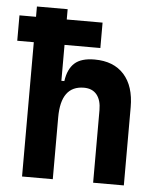

<svg xmlns="http://www.w3.org/2000/svg" viewBox="-52 -778 691 824"><g transform="rotate(5 293.0 -366.0)"><path d="M2.4 -578.6V-688H360.4V-578.6ZM379.9 0V-312.5Q379.9 -355.9 360.6 -379.4Q341.3 -402.8 305.5 -402.8Q206.1 -402.8 206.1 -266.6L175.8 -423.8H218.8Q226.1 -476.1 254.4 -501.7Q282.7 -527.3 340.3 -527.3Q422.4 -527.3 467.3 -477.5Q512.2 -427.7 512.2 -336.9V0ZM73.7 0V-732.4H206.1V0Z"/></g></svg>

Font: Cascadia Mono
Style: Regular
Weight: 400
Monospace: yes
Designer: Aaron Bell
Foundry: Saja Typeworks
Version: Version 2404.023